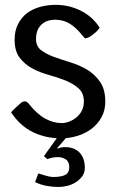

<svg xmlns="http://www.w3.org/2000/svg" viewBox="-20 -557 503 788"><path d="M229.5 10.7Q168 10.7 115.2 -14.6Q62.5 -40 25.4 -96.2Q34.7 -106.4 43.9 -114.7Q51.8 -121.1 59.3 -128.7Q66.9 -136.2 71.8 -138.7Q86.4 -145.5 96.2 -133.3Q130.9 -89.4 164.8 -70.6Q198.7 -51.8 233.4 -51.8Q248 -51.8 263.9 -57.9Q279.8 -64 293.2 -74.7Q306.6 -85.4 315.4 -102.1Q324.2 -118.7 324.2 -140.1Q324.2 -174.8 302.7 -194.1Q281.2 -213.4 250 -226.1Q218.8 -238.8 182.1 -248.8Q145.5 -258.8 114 -275.4Q82.5 -292 61.3 -319.3Q40 -346.7 40 -393.6Q40 -430.7 54 -458Q67.9 -485.4 90.6 -502.7Q113.3 -520 144 -528.6Q174.8 -537.1 208 -537.1Q264.2 -537.1 312.7 -512.5Q361.3 -487.8 389.2 -442.9Q381.3 -432.1 372.1 -423.8Q363.8 -417.5 355.2 -410.6Q346.7 -403.8 337.4 -401.4Q330.6 -398.4 327.4 -401.1Q324.2 -403.8 317.4 -412.1Q293.5 -442.9 266.8 -459.5Q240.2 -476.1 205.6 -476.1Q193.4 -476.1 179.9 -472.7Q166.5 -469.2 154.5 -460Q142.6 -450.7 135.3 -435.3Q127.9 -419.9 127.9 -396Q127.9 -366.7 149.4 -350.6Q170.9 -334.5 202.1 -323.2Q233.4 -312 270 -300.8Q306.6 -289.6 337.9 -270.8Q369.1 -252 390.6 -221.2Q412.1 -190.4 412.1 -140.1Q412.1 -104 396.7 -75.9Q381.3 -47.9 356 -28.6Q330.6 -9.3 297.9 0.7Q265.1 10.7 229.5 10.7ZM137.2 154.8Q150.9 158.7 168.2 164.1Q185.5 169.4 197.3 169.4Q231.9 169.4 248 160.6Q264.2 151.9 264.2 129.4Q264.2 106.4 250 97.2Q235.8 87.9 218.8 87.9Q193.4 87.9 174.8 96.2L160.2 84L220.2 0H258.8L214.8 50.8L217.3 53.2Q226.6 46.9 248 46.9Q285.2 46.9 306.6 69.3Q328.1 91.8 328.1 131.8Q328.1 151.9 317.4 166.5Q306.6 181.2 290.8 191.2Q274.9 201.2 256.1 205.8Q237.3 210.4 221.2 210.4Q195.8 210.4 171.1 205.8Q146.5 201.2 124 190.4Z"/></svg>

Font: Myanmar Pyu Pro
Style: Regular
Weight: 400
Designer: Khon Soe Zaw Thu
Foundry: PaOh Unicode
Version: Version 2.00 April 29, 2017